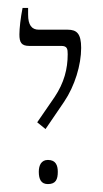

<svg xmlns="http://www.w3.org/2000/svg" viewBox="-20 -667 261 485"><path d="M95 -341 142 -410C169 -450 185 -503 185 -546C185 -582 174 -592 151 -592H78C60 -592 51 -604 51 -630V-647H37C32 -622 29 -595 29 -580C29 -560 34 -551 54 -551H135C150 -551 151 -543 151 -530C151 -493 142 -458 118 -422L74 -358ZM101 -202C121 -202 126 -214 126 -233C126 -249 121 -263 101 -263C84 -263 78 -249 78 -233C78 -214 84 -202 101 -202Z"/></svg>

Font: Noto Serif Hebrew Condensed ExtraLight
Style: Regular
Weight: 200
Width: 3
Designer: Monotype Design Team
Foundry: Monotype Imaging Inc.
Version: Version 2.004